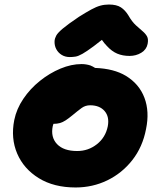

<svg xmlns="http://www.w3.org/2000/svg" viewBox="-20 -816 704 848"><path d="M314 12Q218 12 151.5 -29Q85 -70 56 -137.5Q27 -205 43 -286Q53 -335 83 -379.5Q113 -424 156 -458.5Q199 -493 247 -513Q295 -533 340 -533Q360 -533 379 -527Q391 -522 400 -516Q483 -513 536 -481Q595 -445 618 -384Q641 -323 625 -246Q610 -167 564.5 -109Q519 -51 454 -19.5Q389 12 314 12ZM216 -269Q214 -264 213 -259Q203 -210 232 -179.5Q261 -149 321 -149Q370 -149 408 -179Q446 -209 456 -258Q464 -300 442 -325.5Q420 -351 378 -351Q357 -351 340.5 -339Q324 -327 300 -307Q283 -293 270 -284.5Q257 -276 244.5 -272.5Q232 -269 216 -269Q216 -269 216 -269ZM288 -564Q268 -564 252.5 -573.5Q237 -583 228.5 -599Q220 -615 221 -635Q222 -647 228.5 -659Q235 -671 257.5 -690Q280 -709 329 -742Q361 -762 383 -774Q405 -786 423 -791Q441 -796 461 -796Q495 -796 514 -783.5Q533 -771 547 -748Q563 -720 580 -704.5Q597 -689 610 -678Q623 -667 629.5 -655Q636 -643 632 -622Q627 -597 604 -583Q581 -569 552 -569Q522 -569 498 -579Q474 -589 452 -613Q441 -624 430 -640Q409 -623 394 -612Q363 -589 344.5 -578.5Q326 -568 313.5 -566Q301 -564 288 -564Z"/></svg>

Font: Shantell Sans Light ExtraBold
Style: Italic
Weight: 800
Italic angle: -11°
Version: Version 1.008;[ac192a2d6]